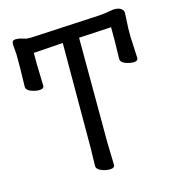

<svg xmlns="http://www.w3.org/2000/svg" viewBox="-109 -810 835 919"><g transform="rotate(-15 308.5 -350.5)"><path d="M322 17Q302 17 280 8Q258 -1 258 -18L260 -107L261 -626L115 -616V-559L118 -453Q118 -437 94 -437Q75 -437 53 -445.5Q31 -454 31 -471L33 -560V-630L29 -681Q29 -701 46.5 -701.5Q64 -702 84 -695Q93 -693 97 -691L121 -690L462 -708Q502 -711 523 -716Q533 -718 542 -718Q554 -718 564 -715Q586 -706 586 -688L582 -610V-571L587 -465Q587 -449 564 -449Q545 -449 523.5 -457.5Q502 -466 502 -483L504 -571V-639L343 -630L344 -106L347 0Q347 17 322 17Z"/></g></svg>

Font: LXGW WenKai Medium
Style: Regular
Weight: 500
Designer: LXGW / Fontworks Inc.
Foundry: LXGW / Fontworks Inc.
Version: Version 1.501; October 10, 2024